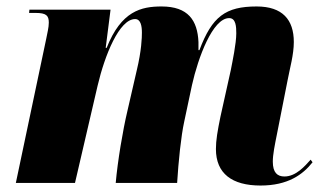

<svg xmlns="http://www.w3.org/2000/svg" viewBox="-20 -566 1002 594"><path d="M786 8C871 8 917 -26 947 -64L941 -72C924 -53 896 -20 860 -20C838 -20 824 -32 824 -66C824 -88 830 -117 837 -152L870 -319C877 -356 889 -397 889 -436C889 -505 854 -546 774 -546C678 -546 636 -515 597 -411H594V-436C591 -503 562 -546 480 -546C417 -546 355 -532 310 -418H307L322 -536H71L70 -526H90C123 -526 131 -518 131 -496C131 -481 126 -462 123 -446L29 0H212L282 -301C304 -395 349 -507 398 -507C416 -507 419 -484 419 -465C419 -450 418 -410 403 -348L374 -222C360 -163 344 -68 338 0H528C532 -65 540 -145 550 -190L574 -303C593 -388 638 -510 689 -510C710 -510 711 -483 711 -463C711 -431 699 -375 694 -349L662 -205C653 -161 648 -132 648 -105C648 -29 698 8 786 8Z"/></svg>

Font: Noto Serif Display SemiCondensed Black
Style: Italic
Weight: 900
Width: 4
Italic angle: -12°
Designer: Monotype Design Team
Foundry: Monotype Imaging Inc.
Version: Version 2.009